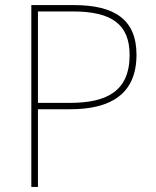

<svg xmlns="http://www.w3.org/2000/svg" viewBox="-20 -734 613 754"><path d="M270 -714H103V0H129V-305H256C414 -305 516 -364 516 -519C516 -658 429 -714 270 -714ZM266 -689C418 -689 489 -639 489 -518C489 -372 394 -330 254 -330H129V-689Z"/></svg>

Font: Noto Sans Ethiopic Thin
Style: Regular
Weight: 100
Designer: Monotype Design Team
Foundry: Monotype Imaging Inc.
Version: Version 2.102